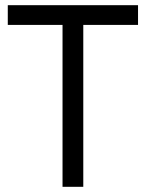

<svg xmlns="http://www.w3.org/2000/svg" viewBox="-20 -720 562 740"><path d="M221 0H301V-624H512V-700H10V-624H221Z"/></svg>

Font: Fixel Display Regular
Style: Regular
Weight: 400
Designer: AlfaBravo + MacPaw
Foundry: Kyrylo Tkachov, Marchela Mozhyna, Serhii Makarenko, Maria Weinstein, Zakhar Kryvoshyya
Version: Version 1.211